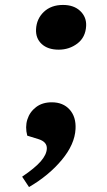

<svg xmlns="http://www.w3.org/2000/svg" viewBox="-20 -574 432 777"><path d="M125.9 -456Q128.1 -498 157.5 -526Q187 -554 235 -554Q279 -554 304.7 -529.5Q330.4 -505 328.6 -469Q326.2 -423 293.3 -398Q260.5 -373 217.5 -373Q173.5 -373 148.7 -396Q123.9 -419 125.9 -456ZM97.4 183 69.6 141Q121.4 106 144.9 79Q168.3 52 169.5 28Q171 0 135.6 -11L90.3 -25Q81.1 -60 90.7 -90.5Q100.3 -121 125.9 -140.5Q151.4 -160 189.4 -160Q235.4 -160 261.8 -130.5Q288.3 -101 285.7 -52Q282.5 10 230.2 73Q177.9 136 97.4 183Z"/></svg>

Font: Literata 36pt
Style: Bold Italic
Weight: 700
Italic angle: -2°
Designer: Latin by Veronika Burian and Jose Scaglione. Greek by Irene Vlachou. Cyrillic by Vera Evstafieva
Foundry: TypeTogether
Version: Version 3.002